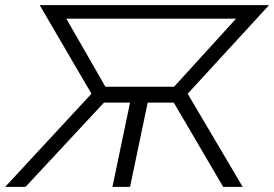

<svg xmlns="http://www.w3.org/2000/svg" viewBox="-51 -730 1071 750"><path d="M1000 -710 682.1 -363.8 897 0H820.8L627.9 -329.1H525.9L457 0H388.2L457 -329.1H355L48.8 0H-30.8L306.2 -363.8L104 -710ZM360.8 -391.1H628.9L871.1 -657.2H208Z"/></svg>

Font: Rawline
Style: Italic
Weight: 400
Italic angle: -12°
Designer: Matt McInerney, Pablo Impallari, Rodrigo Fuenzalida
Foundry: Matt McInerney, Pablo Impallari, Rodrigo Fuenzalida
Version: Version 4.020;PS 004.020;hotconv 1.0.88;makeotf.lib2.5.64775